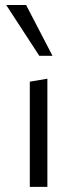

<svg xmlns="http://www.w3.org/2000/svg" viewBox="-20 -726 300 746"><path d="M95.8 0V-408.7L164.1 -420.2V0ZM132.7 -509.1 4.2 -706.5H81.5L184 -509.1Z"/></svg>

Font: Ysabeau
Style: Bold
Weight: 700
Designer: Christian Thalmann (Catharsis Fonts)
Version: Version 2.000;gftools[0.9.27.dev2+g8671c4b]